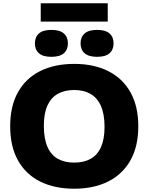

<svg xmlns="http://www.w3.org/2000/svg" viewBox="-20 -1139 904 1169"><path d="M432 10Q312.5 10 225 -33.5Q137.5 -77 89.8 -161.8Q42 -246.5 42 -370Q42 -493.5 89.8 -578.2Q137.5 -663 225 -706.5Q312.5 -750 432 -750Q551.5 -750 639 -706Q726.5 -662 774.2 -577.2Q822 -492.5 822 -370Q822 -247.5 774.2 -162.8Q726.5 -78 638.8 -34Q551 10 432 10ZM432 -149Q491 -149 532.2 -172.2Q573.5 -195.5 595 -243.8Q616.5 -292 616.5 -366.5Q616.5 -444 594.5 -493.8Q572.5 -543.5 531.2 -567.2Q490 -591 432 -591Q374 -591 332.5 -568Q291 -545 269 -497Q247 -449 247 -373.5Q247 -295 268.8 -245.2Q290.5 -195.5 331.8 -172.2Q373 -149 432 -149ZM571 -793Q520 -793 495.2 -814.8Q470.5 -836.5 470.5 -875Q470.5 -913.5 495.2 -935.2Q520 -957 571 -957Q622.5 -957 647 -935.2Q671.5 -913.5 671.5 -875Q671.5 -836.5 647 -814.8Q622.5 -793 571 -793ZM293 -793Q241.5 -793 217 -814.8Q192.5 -836.5 192.5 -875Q192.5 -913.5 217 -935.2Q241.5 -957 293 -957Q344 -957 368.8 -935.2Q393.5 -913.5 393.5 -875Q393.5 -836.5 368.8 -814.8Q344 -793 293 -793ZM228 -1007.5V-1119H636V-1007.5Z"/></svg>

Font: Encode Sans SemiExpanded ExtraBold
Style: Regular
Weight: 800
Width: 6
Designer: Multiple Designers
Foundry: Impallari Type
Version: Version 3.002